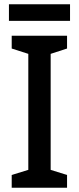

<svg xmlns="http://www.w3.org/2000/svg" viewBox="-20 -882 371 902"><path d="M295 0H35V-60L113 -84V-629L35 -654V-714H295V-654L218 -629V-84L295 -60ZM309 -862V-784H22V-862Z"/></svg>

Font: Noto Sans Sinhala SemiCondensed Medium
Style: Regular
Weight: 500
Width: 4
Designer: Jelle Bosma - Monotype Design Team
Foundry: Monotype Imaging Inc.
Version: Version 2.006; ttfautohint (v1.8.4.7-5d5b)